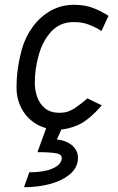

<svg xmlns="http://www.w3.org/2000/svg" viewBox="-20 -530 490 800"><path d="M223 10Q167 10 127.5 -15.5Q88 -41 68 -81.5Q48 -122 49 -168Q49 -206 54.5 -245Q60 -284 71 -325Q86 -377 117 -419Q148 -461 191.5 -485.5Q235 -510 289 -510Q332 -510 366 -497.5Q400 -485 432 -464L403 -401Q375 -418 348.5 -428Q322 -438 287 -438Q231 -438 195 -400Q159 -362 142 -303Q133 -270 129 -242.5Q125 -215 125 -186Q125 -153 135.5 -124.5Q146 -96 168.5 -78Q191 -60 228 -60Q246 -60 261 -64.5Q276 -69 295.5 -82Q315 -95 344 -120L404 -91Q350 -29 306 -9.5Q262 10 223 10ZM80 250 102 188Q161 188 197 173Q233 158 237 133Q240 114 215.5 109Q191 104 136 104L182 -22L240 0L217 51Q261 56 285 80Q309 104 304 140Q299 175 266.5 200Q234 225 185 237.5Q136 250 80 250Z"/></svg>

Font: Finlandica
Style: Italic
Weight: 400
Italic angle: -8°
Designer: Niklas Ekholm, Juho Hiilivirta, Jaakko Suomalainen
Foundry: Helsinki Type Studio
Version: Version 1.064